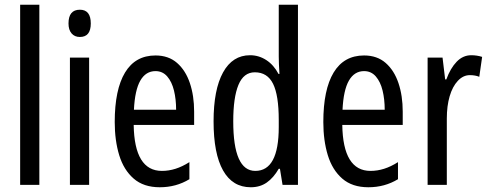

<svg xmlns="http://www.w3.org/2000/svg" viewBox="-20 -780 2063 810"><path d="M146 0H65V-760H146Z M317 -739Q363 -739 363 -681Q363 -624 317 -624Q295 -624 282 -639Q269 -654 269 -681Q269 -739 317 -739ZM356 -537V0H275V-537Z M636 -546Q691 -546 727 -514.5Q763 -483 781 -429.5Q799 -376 799 -309V-253H544Q547 -59 663 -59Q692 -59 720.5 -68Q749 -77 779 -96V-24Q723 10 654 10Q586 10 544 -26.5Q502 -63 483 -125Q464 -187 464 -265Q464 -402 507.5 -474Q551 -546 636 -546ZM636 -480Q595 -480 572 -440Q549 -400 545 -317H723Q723 -361 714 -398Q705 -435 685.5 -457.5Q666 -480 636 -480Z M1038 10Q961 10 921 -61Q881 -132 881 -268Q881 -402 921 -474.5Q961 -547 1035 -547Q1072 -547 1103.5 -526.5Q1135 -506 1155 -468H1159Q1156 -513 1156 -542V-760H1237V0H1172L1161 -68H1156Q1134 -30 1105.5 -10Q1077 10 1038 10ZM1057 -59Q1156 -59 1156 -244V-274Q1156 -378 1132 -426.5Q1108 -475 1055 -475Q1008 -475 986 -422Q964 -369 964 -268Q964 -59 1057 -59Z M1516 -546Q1571 -546 1607 -514.5Q1643 -483 1661 -429.5Q1679 -376 1679 -309V-253H1424Q1427 -59 1543 -59Q1572 -59 1600.5 -68Q1629 -77 1659 -96V-24Q1603 10 1534 10Q1466 10 1424 -26.5Q1382 -63 1363 -125Q1344 -187 1344 -265Q1344 -402 1387.5 -474Q1431 -546 1516 -546ZM1516 -480Q1475 -480 1452 -440Q1429 -400 1425 -317H1603Q1603 -361 1594 -398Q1585 -435 1565.5 -457.5Q1546 -480 1516 -480Z M1968 -547Q1992 -547 2014 -540L2002 -456Q1985 -463 1962 -463Q1934 -463 1911.5 -439Q1889 -415 1877 -374Q1865 -333 1865 -280V0H1784V-537H1847L1858 -445H1863Q1880 -492 1906.5 -519.5Q1933 -547 1968 -547Z"/></svg>

Font: Noto Sans Lao ExtraCondensed
Style: Regular
Weight: 400
Width: 2
Designer: Monotype Design Team
Foundry: Monotype Imaging Inc.
Version: Version 2.004; ttfautohint (v1.8.4.7-5d5b)